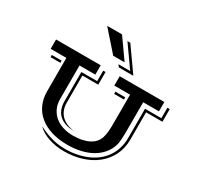

<svg xmlns="http://www.w3.org/2000/svg" viewBox="-194 -1102 1425 1391"><g transform="rotate(30 518.5 -407.0)"><path d="M319.8 -878.9H444.3L561.5 -712.9H466.3ZM529.3 -678.7H627.9L502.4 -856.4H526.4L665 -660.2H543.9ZM180.2 -529.8H48.8V-607.9H422.4V-529.8H290V-250.5Q290 -205.6 306.4 -171.1Q322.8 -136.7 351.3 -113.3Q379.9 -89.8 418.5 -77.9Q457 -65.9 501.5 -65.9Q545.9 -65.9 579.6 -73.7Q613.3 -81.5 637.5 -94.7Q661.6 -107.9 676.5 -125.5Q691.4 -143.1 698.7 -162.6Q703.1 -177.7 705.8 -190.7Q708.5 -203.6 710.2 -219Q711.9 -234.4 712.4 -254.9Q712.9 -275.4 712.9 -306.2V-529.8H581.1V-607.9H954.6V-529.8H822.8V-297.9Q822.8 -253.4 820.8 -222.9Q818.8 -192.4 814.9 -176.3Q802.7 -129.9 773.9 -94.5Q745.1 -59.1 703.9 -35.4Q662.6 -11.7 610.8 0.2Q559.1 12.2 501.5 12.2Q424.8 12.2 365 -6.6Q305.2 -25.4 264.2 -59.8Q223.1 -94.2 201.7 -142.6Q180.2 -190.9 180.2 -250.5ZM276.4 -13.2Q329.6 14.6 384 30.5Q438.5 46.4 501.5 46.4Q549.3 46.4 594.5 37.8Q639.6 29.3 679.2 12.7Q718.8 -3.9 751.7 -29.1Q784.7 -54.2 808.1 -87.2Q831.5 -120.1 844.7 -161.1Q857.9 -202.1 857.9 -251V-495.6H994.6V-583H1014.2V-477.1H877.4V-250.5Q877.4 -176.3 848.4 -117.9Q819.3 -59.6 768.6 -18.8Q717.8 22 649.2 43.5Q580.6 64.9 501.5 64.9Q466.8 64.9 433.8 59.6Q400.9 54.2 371.6 44.2Q342.3 34.2 317.9 19.8Q293.5 5.4 276.4 -13.2ZM325.2 -495.6H457.5V-583H477.1V-477.1H344.7V-250.5Q344.7 -221.7 353 -196.3Q361.3 -170.9 379.2 -150.9Q397 -130.9 424.8 -117.2Q452.6 -103.5 492.2 -98.6Q449.2 -98.6 417.7 -109.9Q386.2 -121.1 365.7 -141.1Q345.2 -161.1 335.2 -189Q325.2 -216.8 325.2 -250.5ZM610.4 -495.6H692.4V-477.1H610.4ZM78.1 -495.6H160.2V-477.1H78.1Z"/></g></svg>

Font: Vast Shadow
Style: Regular
Weight: 400
Designer: Nicole Fally
Foundry: Nicole Fally
Version: Version 1.002